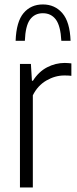

<svg xmlns="http://www.w3.org/2000/svg" viewBox="-20 -822 338 842"><path d="M67.5 0V-541.5H115.5L120 -468H124.5Q149.5 -507.5 186.5 -526.8Q223.5 -546 264 -546Q273 -546 280.5 -545.2Q288 -544.5 293 -544V-489.5Q284.5 -490.5 277.5 -490.8Q270.5 -491 261.5 -491Q221.5 -491 183.2 -468.8Q145 -446.5 124 -404V0ZM48.5 -643Q51.5 -727 83.5 -764.8Q115.5 -802.5 168 -802.5Q220.5 -802.5 253.5 -764.2Q286.5 -726 289.5 -643H249Q245.5 -709 224.8 -736.5Q204 -764 168 -764Q132 -764 111.8 -736.5Q91.5 -709 89 -643Z"/></svg>

Font: Encode Sans Condensed Condensed Light
Style: Regular
Weight: 300
Width: 3
Designer: Multiple Designers
Foundry: Impallari Type
Version: Version 3.000; ttfautohint (v1.8.3) -l 8 -r 50 -G 200 -x 14 